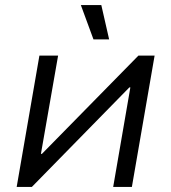

<svg xmlns="http://www.w3.org/2000/svg" viewBox="-20 -740 678 760"><path d="M46 0H106L492 -394H496L428 0H502L592 -520H528L146 -131H142L210 -520H136ZM350 -584H412L381 -720H300Z"/></svg>

Font: Fixel Display
Style: Italic
Weight: 400
Italic angle: -10°
Designer: AlfaBravo + MacPaw
Foundry: Kyrylo Tkachov, Marchela Mozhyna, Serhii Makarenko, Maria Weinstein, Zakhar Kryvoshyya
Version: Version 1.210;Glyphs 3.2 (3217)